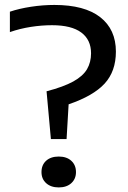

<svg xmlns="http://www.w3.org/2000/svg" viewBox="-20 -770 531 796"><path d="M191 -193.5 173 -391.5Q243.5 -410 283.8 -432.2Q324 -454.5 340.8 -483.2Q357.5 -512 357.5 -549Q357.5 -605 317 -635.2Q276.5 -665.5 195.5 -665.5Q152.5 -665.5 107.8 -658.5Q63 -651.5 21 -637V-721.5Q59.5 -734.5 108.5 -742Q157.5 -749.5 205.5 -749.5Q330.5 -749.5 395.5 -698.8Q460.5 -648 460.5 -556Q460.5 -474.5 413.8 -423.5Q367 -372.5 264.5 -337.5L256 -193.5ZM223.5 7Q191 7 171.5 -10.5Q152 -28 152 -56.5Q152 -86 171.2 -103.5Q190.5 -121 223.5 -121Q256.5 -121 275.8 -103.2Q295 -85.5 295 -56.5Q295 -28.5 275.8 -10.8Q256.5 7 223.5 7Z"/></svg>

Font: Encode Sans Semi Expanded Medium
Style: Regular
Weight: 500
Width: 6
Designer: Multiple Designers
Foundry: Impallari Type
Version: Version 3.000; ttfautohint (v1.8.3) -l 8 -r 50 -G 200 -x 14 